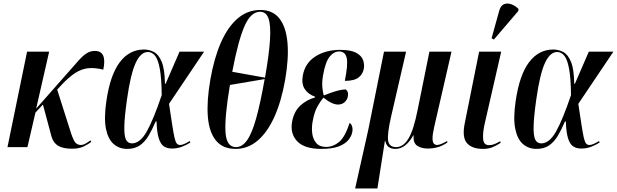

<svg xmlns="http://www.w3.org/2000/svg" viewBox="-20 -826 3464 1078"><path d="M22 0 132 -536H256L183 -216L361 -418Q397 -459 421 -486Q445 -513 466 -526.5Q487 -540 513 -540Q582 -540 560 -435Q512 -447 475 -443Q438 -439 403.5 -417Q369 -395 328 -352L301 -323L371 -103Q387 -50 399 -31Q411 -12 434 -12Q447 -12 461.5 -20.5Q476 -29 488 -38L492 -29Q477 -17 450.5 -4Q424 9 385 9Q334 9 306.5 -7.5Q279 -24 269 -60L221 -239L179 -194L134 0Z M694 10Q650 10 618.5 -17Q587 -44 575 -102.5Q563 -161 577 -257Q598 -404 652 -476Q706 -548 789 -548Q818 -548 844.5 -534Q871 -520 888 -478.5Q905 -437 906 -356H910L988 -536H1126L929 -243Q940 -170 947 -124.5Q954 -79 959.5 -54.5Q965 -30 972 -21Q979 -12 991 -12Q1003 -12 1018.5 -19.5Q1034 -27 1045 -34L1049 -26Q1029 -13 1002.5 -2.5Q976 8 946 8Q919 8 900.5 -4Q882 -16 871.5 -49Q861 -82 859 -144H854Q835 -99 814.5 -64.5Q794 -30 765.5 -10Q737 10 694 10ZM721 -21Q766 -21 803.5 -87Q841 -153 888 -292Q887 -385 877.5 -438Q868 -491 851 -512.5Q834 -534 810 -534Q770 -534 741.5 -472Q713 -410 693 -268Q679 -169 678 -115.5Q677 -62 687.5 -41.5Q698 -21 721 -21Z M1303 10Q1231 10 1192.5 -37Q1154 -84 1147 -171Q1140 -258 1161 -379Q1182 -500 1220.5 -587.5Q1259 -675 1314.5 -722.5Q1370 -770 1442 -770Q1511 -770 1548.5 -722.5Q1586 -675 1594 -587Q1602 -499 1581 -378Q1560 -258 1521 -171Q1482 -84 1427 -37Q1372 10 1303 10ZM1468 -390Q1491 -522 1496 -603.5Q1501 -685 1487.5 -722.5Q1474 -760 1440 -760Q1388 -760 1352.5 -678.5Q1317 -597 1284 -423ZM1305 0Q1340 0 1367.5 -39Q1395 -78 1418.5 -162.5Q1442 -247 1466 -382L1271 -349Q1241 -170 1246 -85Q1251 0 1305 0Z M1783 10Q1690 10 1649 -32.5Q1608 -75 1620 -143Q1631 -201 1666.5 -233.5Q1702 -266 1749 -279V-283Q1710 -297 1691 -326Q1672 -355 1680 -401Q1692 -471 1750 -508.5Q1808 -546 1890 -546Q1949 -546 1979 -530Q2009 -514 2018 -490Q2027 -466 2023 -442Q2018 -411 1994 -391.5Q1970 -372 1916 -372Q1935 -465 1926.5 -501Q1918 -537 1884 -537Q1854 -537 1830.5 -507.5Q1807 -478 1794 -404Q1787 -365 1790 -334.5Q1793 -304 1798 -290Q1832 -304 1863.5 -313.5Q1895 -323 1921 -324Q1927 -320 1931.5 -311Q1936 -302 1933 -285Q1930 -266 1915 -252.5Q1900 -239 1878 -239Q1844 -239 1796 -278Q1781 -261 1762.5 -228.5Q1744 -196 1735 -142Q1729 -110 1733 -77.5Q1737 -45 1755.5 -23Q1774 -1 1811 -1Q1850 -1 1883.5 -28.5Q1917 -56 1943 -136Q1953 -130 1957 -115.5Q1961 -101 1958 -85Q1954 -62 1936 -40Q1918 -18 1881.5 -4Q1845 10 1783 10Z M1974 232 2047 -94 2136 -536H2260L2176 -172Q2154 -76 2159 -38Q2164 0 2204 0Q2245 0 2274 -49Q2303 -98 2325 -210L2391 -536H2515L2418 -114Q2408 -70 2408.5 -48Q2409 -26 2416.5 -19Q2424 -12 2433 -12Q2452 -12 2490 -34L2492 -26Q2463 -6 2436 1Q2409 8 2382 8Q2345 8 2322 -8Q2299 -24 2302 -66H2300Q2283 -33 2257 -11.5Q2231 10 2200 10Q2177 10 2162.5 -0.5Q2148 -11 2143 -35H2141L2099 232Z M2692 10Q2629 10 2601 -23.5Q2573 -57 2590 -137L2670 -536H2794L2701 -130Q2690 -81 2692.5 -46Q2695 -11 2726 -11Q2742 -11 2756.5 -17Q2771 -23 2788 -33L2791 -24Q2770 -10 2746.5 0Q2723 10 2692 10ZM2753 -604 2740 -611 2783 -766Q2791 -794 2809 -802Q2827 -810 2849.5 -802.5Q2872 -795 2892 -775L2889 -763Z M2992 10Q2948 10 2916.5 -17Q2885 -44 2873 -102.5Q2861 -161 2875 -257Q2896 -404 2950 -476Q3004 -548 3087 -548Q3116 -548 3142.5 -534Q3169 -520 3186 -478.5Q3203 -437 3204 -356H3208L3286 -536H3424L3227 -243Q3238 -170 3245 -124.5Q3252 -79 3257.5 -54.5Q3263 -30 3270 -21Q3277 -12 3289 -12Q3301 -12 3316.5 -19.5Q3332 -27 3343 -34L3347 -26Q3327 -13 3300.5 -2.5Q3274 8 3244 8Q3217 8 3198.5 -4Q3180 -16 3169.5 -49Q3159 -82 3157 -144H3152Q3133 -99 3112.5 -64.5Q3092 -30 3063.5 -10Q3035 10 2992 10ZM3019 -21Q3064 -21 3101.5 -87Q3139 -153 3186 -292Q3185 -385 3175.5 -438Q3166 -491 3149 -512.5Q3132 -534 3108 -534Q3068 -534 3039.5 -472Q3011 -410 2991 -268Q2977 -169 2976 -115.5Q2975 -62 2985.5 -41.5Q2996 -21 3019 -21Z"/></svg>

Font: Noto Serif Display ExtraCondensed SemiBold
Style: Italic
Weight: 600
Width: 2
Italic angle: -12°
Designer: Monotype Design Team
Foundry: Monotype Imaging Inc.
Version: Version 2.009